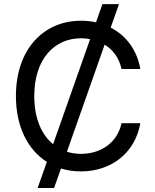

<svg xmlns="http://www.w3.org/2000/svg" viewBox="-20 -840 769 952"><path d="M166.5 92.3H248.2L282.3 -4.6C313.2 5 346.6 9.9 381.4 9.9C530.9 9.9 649.9 -81 675.8 -229H582.4C561.4 -130 476.9 -77.1 381.7 -77.1C357.2 -77.1 333.8 -80.6 311.8 -87.7L498.9 -618.6C540.5 -593 571 -552.6 582.4 -497.9H675.8C659.1 -593.8 604.4 -664.4 528.8 -703.1L570 -819.6H487.9L456 -729.4C432.2 -734.4 407.3 -737.2 381.4 -737.2C195 -737.2 58.9 -594.5 58.9 -363.6C58.9 -211.3 118.3 -96.9 212.4 -37.3ZM149.9 -363.6C149.9 -549.4 251.1 -650.2 381.7 -650.2C397 -650.2 412.3 -648.8 426.8 -646L243.3 -125C186.1 -171.9 149.9 -252.5 149.9 -363.6Z"/></svg>

Font: Margiela Sans Text
Style: Regular
Weight: 400
Designer: Stefan Endress, Andreas Faust
Version: Version 1.100;FEAKit 1.0